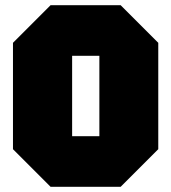

<svg xmlns="http://www.w3.org/2000/svg" viewBox="-20 -720 660 740"><path d="M30 -145V-555L175 -700H445L590 -555V-145L445 0H175ZM258 -505V-195H363V-505Z"/></svg>

Font: Tektur SemiCondensed Black
Style: Regular
Weight: 900
Width: 4
Designer: Adam Jagosz
Foundry: Adam Jagosz
Version: Version 1.005;gftools[0.9.30]